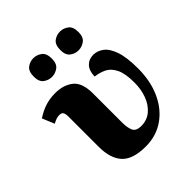

<svg xmlns="http://www.w3.org/2000/svg" viewBox="-210 -896 1042 1042"><g transform="rotate(-45 311.0 -375.5)"><path d="M308 10Q209 10 167.5 -35.5Q126 -81 126 -170V-406Q126 -421 120.5 -432Q115 -443 97 -443Q86 -443 75.5 -440Q65 -437 46 -427L17 -497Q56 -522 90.5 -532.5Q125 -543 165 -543Q228 -543 268.5 -511Q309 -479 309 -396V-173Q309 -134 319.5 -110Q330 -86 370 -86Q414 -86 445.5 -112.5Q477 -139 493.5 -182.5Q510 -226 510 -279Q510 -348 492 -385Q474 -422 444.5 -436.5Q415 -451 380 -455Q381 -499 402.5 -521.5Q424 -544 458 -544Q489 -544 516.5 -523.5Q544 -503 561 -454Q578 -405 578 -319Q578 -224 544.5 -149.5Q511 -75 450 -32.5Q389 10 308 10ZM420 -617Q393 -617 371.5 -633Q350 -649 350 -688Q350 -729 371.5 -745Q393 -761 420 -761Q445 -761 467 -745Q489 -729 489 -688Q489 -649 467 -633Q445 -617 420 -617ZM215 -617Q189 -617 167.5 -633Q146 -649 146 -688Q146 -729 167.5 -745Q189 -761 215 -761Q241 -761 263 -745Q285 -729 285 -688Q285 -649 263 -633Q241 -617 215 -617Z"/></g></svg>

Font: Noto Serif SemiCondensed Black
Style: Regular
Weight: 900
Width: 4
Designer: Monotype Design Team
Foundry: Monotype Imaging Inc.
Version: Version 2.014; ttfautohint (v1.8.4.7-5d5b)